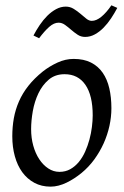

<svg xmlns="http://www.w3.org/2000/svg" viewBox="-20 -677 462 717"><path d="M326.2 -246.1Q326.2 -320.8 298.8 -360.4Q271.5 -399.9 221.2 -399.9Q186 -399.9 162.1 -379.6Q138.2 -359.4 123.5 -328.6Q108.9 -297.9 102.5 -262Q96.2 -226.1 96.2 -194.8Q96.2 -162.1 104.2 -133.1Q112.3 -104 126.7 -82.3Q141.1 -60.5 160.4 -47.9Q179.7 -35.2 202.1 -35.2Q224.6 -35.2 242.4 -45.2Q260.3 -55.2 274.2 -72Q288.1 -88.9 297.9 -110.6Q307.6 -132.3 314 -155.8Q320.3 -179.2 323.2 -202.6Q326.2 -226.1 326.2 -246.1ZM396 -272.9Q396 -240.2 388.7 -206.8Q381.3 -173.3 367.2 -141.8Q353 -110.4 332.3 -81.8Q311.5 -53.2 284.2 -30.8Q271.5 -20.5 257.3 -11.2Q243.2 -2 228.5 5.1Q213.9 12.2 198.7 16.1Q183.6 20 168.9 20Q134.8 20 108.2 5.6Q81.5 -8.8 63.2 -33.9Q44.9 -59.1 35.4 -93.5Q25.9 -127.9 25.9 -168Q25.9 -203.1 31.7 -235.6Q37.6 -268.1 50.8 -298.3Q64 -328.6 85.9 -356.4Q107.9 -384.3 140.1 -410.2Q165 -429.7 194.8 -443.4Q224.6 -457 254.9 -457Q293 -457 319.8 -443.4Q346.7 -429.7 363.5 -405.3Q380.4 -380.9 388.2 -347.2Q396 -313.5 396 -272.9ZM418 -647.5Q407.7 -627.9 394.8 -608.4Q381.8 -588.9 366.7 -573.5Q351.6 -558.1 334.2 -548.6Q316.9 -539.1 297.9 -539.1Q282.2 -539.1 269.8 -547.4Q257.3 -555.7 245.8 -565.7Q234.4 -575.7 222.9 -584Q211.4 -592.3 198.7 -592.3Q181.6 -592.3 164.1 -576.9Q146.5 -561.5 126 -534.2L105 -544.4Q115.2 -564 128.2 -583.3Q141.1 -602.5 156.5 -617.9Q171.9 -633.3 189.5 -642.8Q207 -652.3 225.6 -652.3Q241.7 -652.3 255.1 -644Q268.6 -635.7 280.3 -625.7Q292 -615.7 302.2 -607.4Q312.5 -599.1 322.8 -599.1Q339.8 -599.1 358.6 -614.5Q377.4 -629.9 396 -657.2Z"/></svg>

Font: Gentium Basic
Style: Italic
Weight: 400
Italic angle: -8°
Designer: J. Victor Gaultney and Annie Olsen
Foundry: SIL International
Version: Version 1.102; 2013; Maintenance release